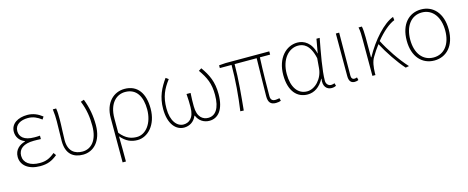

<svg xmlns="http://www.w3.org/2000/svg" viewBox="-38 -1176 4896 2009"><g transform="rotate(-15 2410.0 -171.0)"><path d="M263 13C342 13 392 -7 452 -56L432 -84C376 -37 332 -20 267 -20C163 -20 97 -67 97 -143C97 -217 155 -261 266 -261C291 -261 311 -261 342 -259V-296C315 -294 302 -294 282 -294C170 -294 125 -341 125 -403C125 -474 190 -507 267 -507C322 -507 366 -487 412 -452L430 -480C384 -516 333 -540 269 -540C169 -540 88 -494 88 -405C88 -350 119 -304 174 -282V-277C116 -262 59 -220 59 -141C59 -51 136 13 263 13Z M728 13C839 13 936 -75 936 -253C936 -351 920 -443 883 -540L847 -528C887 -431 898 -343 898 -254C898 -93 822 -20 730 -20C651 -20 579 -59 579 -184C579 -245 586 -338 586 -409C586 -453 586 -489 579 -527H543C550 -474 551 -438 551 -396C551 -325 547 -254 547 -183C547 -38 627 13 728 13Z M1105 198H1141C1141 92 1141 31 1139 -75C1195 -9 1252 13 1318 13C1428 13 1534 -92 1534 -271C1534 -434 1464 -540 1322 -540C1207 -540 1105 -452 1105 -283ZM1320 -20C1263 -20 1204 -35 1141 -113V-268C1141 -435 1228 -507 1320 -507C1446 -507 1497 -405 1497 -271C1497 -124 1418 -20 1320 -20Z M1823 13C1880 13 1933 -18 1957 -79H1961C1986 -18 2038 13 2097 13C2189 13 2260 -62 2260 -234C2260 -368 2219 -450 2155 -540L2124 -521C2189 -428 2222 -359 2222 -234C2222 -85 2168 -20 2093 -20C2037 -20 1976 -55 1976 -177C1976 -217 1976 -267 1980 -320H1936C1941 -267 1941 -217 1941 -177C1941 -55 1881 -20 1825 -20C1755 -20 1694 -90 1694 -228C1694 -356 1731 -432 1797 -519L1768 -540C1706 -453 1659 -363 1659 -232C1659 -65 1736 13 1823 13Z M2817 13C2840 13 2855 9 2871 4L2864 -26C2841 -22 2828 -20 2819 -20C2784 -20 2768 -37 2768 -75C2768 -146 2770 -351 2777 -492H2888V-527H2415L2343 -522V-492H2470C2470 -330 2455 -154 2433 0L2470 2C2485 -152 2503 -327 2503 -492H2742C2740 -355 2735 -153 2735 -81C2735 -14 2761 13 2817 13Z M3161 13C3234 13 3295 -29 3339 -109H3342C3327 -29 3367 13 3420 13C3443 13 3458 7 3469 2L3461 -28C3451 -24 3436 -20 3423 -20C3394 -20 3370 -44 3370 -79C3370 -188 3405 -375 3434 -527H3399L3372 -376H3370C3344 -496 3265 -540 3194 -540C3073 -540 2965 -434 2965 -249C2965 -74 3047 13 3161 13ZM3164 -20C3062 -20 3003 -110 3003 -249C3003 -414 3094 -507 3193 -507C3246 -507 3320 -485 3354 -328L3345 -222C3337 -112 3251 -20 3164 -20Z M3670 13C3688 13 3701 9 3711 4L3704 -26C3691 -22 3683 -20 3673 -20C3656 -20 3642 -33 3642 -59C3642 -217 3644 -368 3645 -527H3609V-66C3609 -10 3632 13 3670 13Z M4260 0C4173 -95 4085 -228 4032 -332C4103 -419 4175 -480 4236 -504L4232 -540C4127 -503 3992 -354 3904 -191H3900V-409C3900 -453 3897 -503 3891 -527H3855C3864 -486 3864 -438 3864 -396V0H3897V-24C3899 -85 3906 -144 3933 -188C3958 -230 3984 -269 4011 -304C4064 -203 4153 -70 4223 7Z M4534 13C4664 13 4761 -86 4761 -262C4761 -441 4664 -540 4534 -540C4403 -540 4306 -441 4306 -262C4306 -86 4403 13 4534 13ZM4534 -20C4417 -20 4344 -115 4344 -262C4344 -408 4417 -507 4534 -507C4650 -507 4723 -408 4723 -262C4723 -115 4650 -20 4534 -20Z"/></g></svg>

Font: Noto Sans Japanese Thin
Style: Regular
Weight: 100
Designer: Ryoko NISHIZUKA (kana & ideographs); Paul D. Hunt (Latin, Greek & Cyrillic); Wenlong ZHANG (bopomofo); Sandoll Communica
Foundry: Adobe Systems Incorporated
Version: Version 1.000;PS 1;hotconv 1.0.78;makeotf.lib2.5.61930